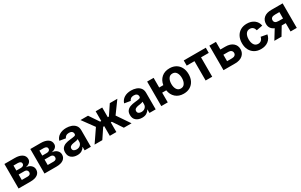

<svg xmlns="http://www.w3.org/2000/svg" viewBox="255 -2122 5807 3701"><g transform="rotate(-30 3158.5 -271.5)"><path d="M62.5 0V-545.9H293.9Q393.6 -545.9 451.9 -507.3Q510.3 -468.8 510.3 -398.4Q510.3 -354.5 478 -324.7Q445.8 -294.9 387.2 -284.7Q458.5 -279.3 499.3 -241.2Q540 -203.1 540 -148.4Q540 -79.1 485.4 -39.6Q430.7 0 329.6 0ZM198.7 -111.3H329.6Q361.8 -111.3 380.1 -126.5Q398.4 -141.6 398.4 -168.5Q398.4 -198.7 380.1 -215.8Q361.8 -232.9 329.6 -232.9H198.7ZM198.7 -320.8H296.9Q332 -320.8 351.8 -335.9Q371.6 -351.1 371.6 -377Q371.6 -402.8 350.8 -417.5Q330.1 -432.1 293.9 -432.1H198.7Z M639.2 0V-545.9H870.6Q970.2 -545.9 1028.6 -507.3Q1086.9 -468.8 1086.9 -398.4Q1086.9 -354.5 1054.7 -324.7Q1022.5 -294.9 963.9 -284.7Q1035.2 -279.3 1075.9 -241.2Q1116.7 -203.1 1116.7 -148.4Q1116.7 -79.1 1062 -39.6Q1007.3 0 906.2 0ZM775.4 -111.3H906.2Q938.5 -111.3 956.8 -126.5Q975.1 -141.6 975.1 -168.5Q975.1 -198.7 956.8 -215.8Q938.5 -232.9 906.2 -232.9H775.4ZM775.4 -320.8H873.5Q908.7 -320.8 928.5 -335.9Q948.2 -351.1 948.2 -377Q948.2 -402.8 927.5 -417.5Q906.7 -432.1 870.6 -432.1H775.4Z M1368.2 10.7Q1290 10.7 1238.3 -30.5Q1186.5 -71.8 1186.5 -152.8Q1186.5 -213.9 1215.8 -248.5Q1245.1 -283.2 1292 -299.3Q1338.9 -315.4 1392.6 -320.3Q1462.9 -327.1 1493.9 -334.7Q1524.9 -342.3 1524.9 -369.1V-371.6Q1524.9 -406.2 1502.7 -425.3Q1480.5 -444.3 1439.5 -444.3Q1397 -444.3 1371.1 -426Q1345.2 -407.7 1336.4 -381.3L1202.1 -403.8Q1223.1 -474.6 1285.9 -513.7Q1348.6 -552.7 1439.9 -552.7Q1498.5 -552.7 1551.5 -534.2Q1604.5 -515.6 1637.9 -474.9Q1671.4 -434.1 1671.4 -367.7V0H1532.7V-75.7H1527.8Q1507.8 -37.6 1468.3 -13.4Q1428.7 10.7 1368.2 10.7ZM1409.7 -92.3Q1460.9 -92.3 1493.4 -122.1Q1525.9 -151.9 1525.9 -195.3V-254.4Q1517.1 -248 1497.3 -243.4Q1477.5 -238.8 1455.6 -235.1Q1433.6 -231.4 1417.5 -229.5Q1377 -223.6 1352.1 -206.5Q1327.1 -189.5 1327.1 -156.7Q1327.1 -125 1350.3 -108.6Q1373.5 -92.3 1409.7 -92.3Z M1754.4 0 1947.8 -283.2 1755.9 -545.9H1923.3L2068.4 -330.6H2093.3V-545.9H2239.3V-330.6H2263.7L2408.2 -545.9H2576.2L2384.8 -283.2L2577.1 0H2405.8L2262.7 -214.8H2239.3V0H2093.3V-214.8H2069.8L1926.3 0Z M2811 10.7Q2732.9 10.7 2681.2 -30.5Q2629.4 -71.8 2629.4 -152.8Q2629.4 -213.9 2658.7 -248.5Q2688 -283.2 2734.9 -299.3Q2781.7 -315.4 2835.4 -320.3Q2905.8 -327.1 2936.8 -334.7Q2967.8 -342.3 2967.8 -369.1V-371.6Q2967.8 -406.2 2945.6 -425.3Q2923.3 -444.3 2882.3 -444.3Q2839.8 -444.3 2814 -426Q2788.1 -407.7 2779.3 -381.3L2645 -403.8Q2666 -474.6 2728.8 -513.7Q2791.5 -552.7 2882.8 -552.7Q2941.4 -552.7 2994.4 -534.2Q3047.4 -515.6 3080.8 -474.9Q3114.3 -434.1 3114.3 -367.7V0H2975.6V-75.7H2970.7Q2950.7 -37.6 2911.1 -13.4Q2871.6 10.7 2811 10.7ZM2852.5 -92.3Q2903.8 -92.3 2936.3 -122.1Q2968.8 -151.9 2968.8 -195.3V-254.4Q2960 -248 2940.2 -243.4Q2920.4 -238.8 2898.4 -235.1Q2876.5 -231.4 2860.4 -229.5Q2819.8 -223.6 2794.9 -206.5Q2770 -189.5 2770 -156.7Q2770 -125 2793.2 -108.6Q2816.4 -92.3 2852.5 -92.3Z M3239.3 0V-545.9H3383.3V-330.6H3474.6Q3491.2 -432.1 3560.1 -492.4Q3628.9 -552.7 3737.3 -552.7Q3819.3 -552.7 3879.2 -517.3Q3939 -481.9 3971.4 -418.5Q4003.9 -355 4003.9 -270.5Q4003.9 -186.5 3971.4 -123.3Q3939 -60.1 3879.2 -24.7Q3819.3 10.7 3737.3 10.7Q3627.9 10.7 3558.6 -51Q3489.3 -112.8 3474.1 -215.8H3383.3V0ZM3737.3 -104.5Q3795.9 -104.5 3825.4 -151.9Q3855 -199.2 3855 -271Q3855 -343.3 3825.4 -390.4Q3795.9 -437.5 3737.3 -437.5Q3678.7 -437.5 3649.2 -390.4Q3619.6 -343.3 3619.6 -271Q3619.6 -199.2 3649.2 -151.9Q3678.7 -104.5 3737.3 -104.5Z M4226.1 0V-430.7H4053.7V-545.9H4544.4V-430.7H4372.6V0Z M4770.5 -375.5H4881.8Q4989.7 -375.5 5050.5 -323.7Q5111.3 -272 5111.3 -187.5Q5111.3 -104.5 5050.5 -52.2Q4989.7 0 4881.8 0H4624V-545.9H4770.5ZM4770.5 -259.3V-116.2H4881.8Q4921.4 -116.2 4944.8 -135.3Q4968.3 -154.3 4968.3 -186Q4968.3 -219.7 4944.8 -239.5Q4921.4 -259.3 4881.8 -259.3Z M5458 10.7Q5375.5 10.7 5315.7 -24.7Q5255.9 -60.1 5223.4 -123.3Q5190.9 -186.5 5190.9 -270.5Q5190.9 -355 5223.4 -418.5Q5255.9 -481.9 5315.7 -517.3Q5375.5 -552.7 5458 -552.7Q5555.2 -552.7 5620.1 -504.2Q5685.1 -455.6 5700.7 -371.1L5564.5 -345.7Q5555.2 -388.2 5528.6 -412.8Q5502 -437.5 5459.5 -437.5Q5400.9 -437.5 5370.6 -391.4Q5340.3 -345.2 5340.3 -271Q5340.3 -197.8 5370.6 -151.1Q5400.9 -104.5 5459.5 -104.5Q5502 -104.5 5529.3 -130.1Q5556.6 -155.8 5565.4 -199.7L5701.7 -174.8Q5686 -88.4 5621.1 -38.8Q5556.2 10.7 5458 10.7Z M6254.9 0H6116.2V-185.5H6026.4L5915 0H5755.4L5883.3 -207Q5778.3 -250.5 5778.3 -361.3Q5778.3 -444.8 5836.7 -495.4Q5895 -545.9 6003.4 -545.9H6254.9ZM6116.2 -289.6V-431.6H6022Q5970.2 -431.6 5946.5 -413.1Q5922.9 -394.5 5922.9 -359.9Q5922.9 -325.7 5947 -307.6Q5971.2 -289.6 6023.4 -289.6Z"/></g></svg>

Font: Inter
Style: Bold
Weight: 700
Designer: Rasmus Andersson
Foundry: rsms
Version: Version 4.001;git-9221beed3